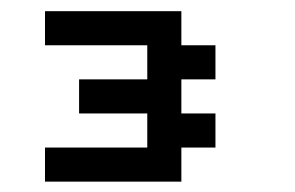

<svg xmlns="http://www.w3.org/2000/svg" viewBox="-20 -708 540 352"><path d="M62.5 -687.5H312.5V-625H375V-562.5H312.5V-500H375V-437.5H312.5V-375H62.5V-437.5H250V-500H125V-562.5H250V-625H62.5Z"/></svg>

Font: NeoDunggeunmo
Style: Regular
Weight: 400
Monospace: yes
Version: Version 1.600